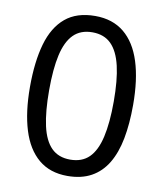

<svg xmlns="http://www.w3.org/2000/svg" viewBox="-83 -792 737 869"><g transform="rotate(10 286.0 -357.5)"><path d="M523 -358Q523 -271 510 -203Q497 -135 468.5 -87.5Q440 -40 394.5 -15Q349 10 285 10Q205 10 152.5 -34Q100 -78 74.5 -160.5Q49 -243 49 -358Q49 -474 72.5 -556Q96 -638 148 -681.5Q200 -725 285 -725Q365 -725 418 -681.5Q471 -638 497 -556Q523 -474 523 -358ZM137 -358Q137 -260 151.5 -195Q166 -130 198.5 -97.5Q231 -65 285 -65Q339 -65 371.5 -97Q404 -129 419 -194.5Q434 -260 434 -358Q434 -456 419 -520.5Q404 -585 371.5 -617.5Q339 -650 285 -650Q231 -650 198.5 -617.5Q166 -585 151.5 -520.5Q137 -456 137 -358Z"/></g></svg>

Font: Noto Sans Ambassadori
Style: Regular
Weight: 400
Designer: Monotype Design Team
Foundry: Monotype Imaging Inc.
Version: Version 2.013